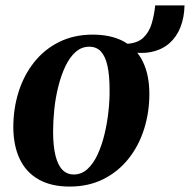

<svg xmlns="http://www.w3.org/2000/svg" viewBox="-20 -674 700 707"><path d="M321 -546.5Q390 -546.5 436.5 -520.8Q483 -495 506.5 -446Q530 -397 530 -328Q530 -260 510.5 -198.5Q491 -137 453.2 -89.5Q415.5 -42 360.8 -14.5Q306 13 236.5 13Q168.5 13 122.2 -13.2Q76 -39.5 52.8 -88.2Q29.5 -137 29 -205Q29 -274 48.5 -335.8Q68 -397.5 105.8 -445Q143.5 -492.5 198 -519.5Q252.5 -546.5 321 -546.5ZM308.5 -502Q280 -502 258 -482.2Q236 -462.5 220.5 -429.5Q205 -396.5 194.8 -355.8Q184.5 -315 180 -272Q175.5 -229 175.5 -190.5Q175.5 -137 184.2 -101.5Q193 -66 209.8 -48.8Q226.5 -31.5 251.5 -31.5Q280 -31.5 301.8 -51.2Q323.5 -71 339 -104.2Q354.5 -137.5 364.5 -178.5Q374.5 -219.5 379.2 -262.2Q384 -305 383.5 -343.5Q383.5 -397.5 375.5 -432.5Q367.5 -467.5 351.2 -484.8Q335 -502 308.5 -502ZM551.5 -654H659.5Q658.5 -609 644.2 -573.2Q630 -537.5 603.2 -514.2Q576.5 -491 537.5 -482.8Q498.5 -474.5 448 -485L443 -512.5Q485 -514 507 -534.5Q529 -555 538.5 -587Q548 -619 551.5 -654Z"/></svg>

Font: Merriweather 72pt
Style: Bold Italic
Weight: 700
Italic angle: -7.8°
Version: Version 2.101